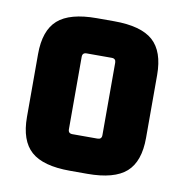

<svg xmlns="http://www.w3.org/2000/svg" viewBox="-64 -561 606 632"><g transform="rotate(10 239.0 -245.0)"><path d="M281 -380H197Q183 -380 183 -366V-124Q183 -110 197 -110H281Q295 -110 295 -124V-366Q295 -380 281 -380ZM40 -140V-350Q40 -429 80 -464.5Q120 -500 210 -500H268Q358 -500 398 -464.5Q438 -429 438 -350V-140Q438 -61 398 -25.5Q358 10 268 10H210Q120 10 80 -25.5Q40 -61 40 -140Z"/></g></svg>

Font: Gemunu Libre ExtraLight ExtraBold
Style: Regular
Weight: 800
Version: Version 1.100